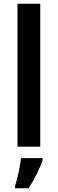

<svg xmlns="http://www.w3.org/2000/svg" viewBox="-20 -780 306 1021"><path d="M194 0V-760H73V0ZM207 71V61H92C87 103 72 173 60 209V221H132C163 174 192 115 207 71Z"/></svg>

Font: Noto Sans Armenian SemiCondensed SemiBold
Style: Regular
Weight: 600
Width: 4
Designer: Monotype Design Team
Foundry: Monotype Imaging Inc.
Version: Version 2.008